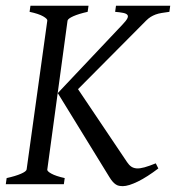

<svg xmlns="http://www.w3.org/2000/svg" viewBox="-20 -635 607 662"><path d="M282.2 -594.2Q251.5 -587.4 232.9 -579.1Q214.4 -570.8 212.9 -564L143.1 -50.8Q141.6 -44.9 157 -36.4Q172.4 -27.8 203.1 -21L200.2 0H0L2.9 -21Q33.7 -27.8 52.2 -35.9Q70.8 -43.9 71.8 -50.8L143.1 -564Q144 -569.8 128.9 -578.6Q113.8 -587.4 82 -594.2L85 -615.2H285.2ZM525.9 -54.2Q507.3 -40 489.5 -28.6Q471.7 -17.1 455.8 -9.3Q439.9 -1.5 426.5 2.7Q413.1 6.8 403.8 6.8Q396.5 6.8 390.4 5.6Q384.3 4.4 378.9 0.7Q373.5 -2.9 368.2 -9Q362.8 -15.1 356.9 -24.9L179.2 -314L402.8 -550.8Q415 -563.5 418.9 -571.3Q422.9 -579.1 419.2 -583.7Q415.5 -588.4 404.5 -590.6Q393.6 -592.8 377 -594.2L379.9 -615.2H566.9L564 -594.2Q548.8 -592.3 537.4 -590.3Q525.9 -588.4 516.6 -585Q507.3 -581.5 499.5 -576.7Q491.7 -571.8 483.9 -564L249 -327.6L418 -76.2Q424.8 -65.9 432.6 -60.5Q440.4 -55.2 451.4 -54.4Q462.4 -53.7 478.3 -58.1Q494.1 -62.5 517.1 -71.8L525.9 -54.2Z"/></svg>

Font: GentiumAlt
Style: Italic
Weight: 400
Italic angle: -7°
Designer: J. Victor Gaultney
Version: Version 1.02; 2005; OFL release